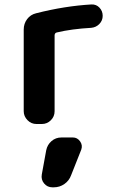

<svg xmlns="http://www.w3.org/2000/svg" viewBox="-20 -549 540 850"><path d="M384.8 -529.3Q406.2 -530.3 420.4 -515.1Q434.6 -500 434.6 -479Q434.6 -458 419.9 -442.9Q405.3 -427.7 383.8 -425.8Q296.9 -420.9 231.4 -405.3Q222.7 -403.3 221.7 -393.6V-56.6Q221.7 -33.2 205.1 -16.6Q188.5 0 165 0H141.6Q118.2 0 101.6 -17.1Q85 -34.2 85 -56.6V-418Q85 -444.3 100.1 -464.4Q115.2 -484.4 139.6 -490.2Q266.6 -522.5 384.8 -529.3ZM302.7 59.6Q322.3 59.6 334.5 76.7Q346.7 93.8 339.8 113.3L294.9 226.6Q286.1 251 265.1 265.6Q244.1 280.3 217.8 280.3H211.9Q189.5 280.3 175.3 263.2Q161.1 246.1 165 223.6L184.6 116.2Q189.5 91.8 208 75.7Q226.6 59.6 252 59.6Z"/></svg>

Font: Rounded Mgen+ 1mn bold
Style: Bold
Weight: 700
Designer: [Source Han Sans]
Ryoko NISHIZUKA  (kana & ideographs); Paul D. Hunt (Latin, Greek & Cyrillic); Wenlong ZHANG  (bopomofo
Version: Version 1.059.20150602